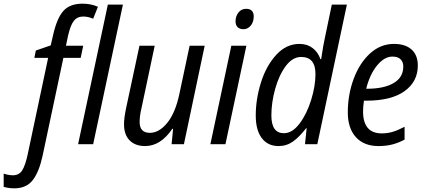

<svg xmlns="http://www.w3.org/2000/svg" viewBox="-138 -785 2318 1045"><path d="M-118 232V160Q-91 169 -68 169Q-34 169 -17 142Q0 115 13 54L124 -470H49L57 -510L138 -538L150 -590Q171 -685 206.5 -725Q242 -765 311 -765Q358 -765 395 -748L369 -683Q342 -695 315 -695Q282 -695 263.5 -671Q245 -647 232 -589L221 -536H315L301 -470H207L94 62Q75 150 40.5 195Q6 240 -60 240Q-91 240 -118 232ZM449 -760H531L369 0H287Z M537 -109Q537 -142 548 -195L621 -536H704L632 -196Q622 -155 622 -121Q622 -62 678 -62Q728 -62 772.5 -116.5Q817 -171 839 -277L894 -536H976L863 0H796L804 -84H800Q736 10 652 10Q598 10 567.5 -21Q537 -52 537 -109Z M1144 -669Q1144 -696 1159.5 -716.5Q1175 -737 1202 -737Q1222 -737 1232.5 -726.5Q1243 -716 1243 -696Q1243 -666 1227 -646Q1211 -626 1187 -626Q1167 -626 1155.5 -637Q1144 -648 1144 -669ZM1121 -536H1203L1089 0H1007Z M1254 -156Q1254 -246 1282.5 -336.5Q1311 -427 1365.5 -486.5Q1420 -546 1492 -546Q1534 -546 1563.5 -523.5Q1593 -501 1606 -463H1610Q1622 -544 1630 -578L1668 -760H1750L1589 0H1522L1531 -87H1528Q1492 -40 1457 -15Q1422 10 1378 10Q1320 10 1287 -33Q1254 -76 1254 -156ZM1579 -382Q1579 -475 1501 -475Q1454 -475 1417 -425Q1380 -375 1359.5 -300.5Q1339 -226 1339 -157Q1339 -60 1407 -60Q1453 -60 1492.5 -112.5Q1532 -165 1555.5 -241Q1579 -317 1579 -382Z M1755 -173Q1755 -270 1787 -356Q1819 -442 1876 -494Q1933 -546 2006 -546Q2068 -546 2102 -515.5Q2136 -485 2136 -428Q2136 -341 2064 -289Q1992 -237 1855 -237H1843Q1838 -205 1838 -179Q1838 -59 1940 -59Q1971 -59 1999.5 -67.5Q2028 -76 2064 -95V-25Q2030 -7 1996.5 1.5Q1963 10 1922 10Q1843 10 1799 -38.5Q1755 -87 1755 -173ZM1860 -302Q1952 -302 2004.5 -333Q2057 -364 2057 -423Q2057 -448 2042 -462.5Q2027 -477 1998 -477Q1954 -477 1914.5 -429Q1875 -381 1855 -302Z"/></svg>

Font: Noto Sans UI Narrow
Style: Italic
Weight: 400
Width: 4
Italic angle: -12°
Designer: Monotype Design Team
Foundry: Monotype Imaging Inc.
Version: Version 1.001